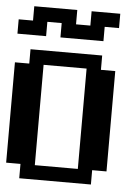

<svg xmlns="http://www.w3.org/2000/svg" viewBox="-53 -792 607 834"><g transform="rotate(5 250.0 -375.0)"><path d="M0 -687.5H62.5V-750H250V-687.5H312.5V-750H437.5V-687.5H375V-625H187.5V-687.5H125V-625H0ZM0 -500H62.5V-562.5H375V-500H437.5V-62.5H375V0H62.5V-62.5H0ZM125 -500V-62.5H312.5V-500Z"/></g></svg>

Font: NeoDunggeunmo
Style: Regular
Weight: 400
Monospace: yes
Version: Version 1.600